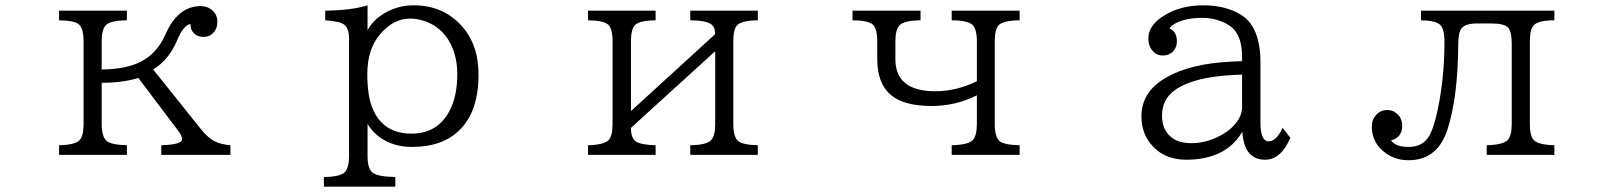

<svg xmlns="http://www.w3.org/2000/svg" viewBox="-20 -580 6040 719"><path d="M455.1 -540V-503.9Q393.1 -503.4 376 -485.4Q360.8 -469.2 360.8 -424.8V-319.8Q453.6 -320.8 508.3 -349.6Q568.8 -380.9 599.1 -450.2Q645.5 -557.1 731.4 -557.1Q751.5 -557.1 766.1 -547.9Q793.9 -531.2 793.9 -498.5Q793.9 -464.8 767.6 -448.2Q757.3 -441.9 743.2 -441.9Q710.4 -441.9 697.8 -467.3Q693.4 -477.1 692.9 -490.2Q667 -485.8 643.1 -428.7Q612.8 -356.4 553.7 -319.8L731 -98.1Q756.8 -65.4 781.7 -51.8Q805.2 -39.6 842.8 -36.1V0H584V-36.1Q661.6 -38.6 661.6 -58.1Q661.6 -71.3 649.9 -86.9L498 -288.1Q439 -270 360.8 -270V-116.2Q360.8 -68.4 379.4 -52.2Q397 -37.6 455.1 -36.1V0H201.2V-36.1Q260.7 -37.6 276.9 -54.2Q293 -69.8 293 -116.2V-424.8Q293 -471.2 276.9 -487.3Q260.3 -503.4 201.2 -503.9V-540Z M1192.9 119.1V83Q1254.9 82 1271.5 64.5Q1287.1 48.3 1287.1 3.9V-433.1Q1287.1 -474.6 1269 -487.8Q1252 -500.5 1197.8 -503.9V-540Q1297.4 -541.5 1356.4 -560.1V-466.8Q1377.4 -505.4 1418.5 -529.8Q1469.2 -560.1 1528.8 -560.1Q1638.2 -560.1 1707 -484.9Q1772 -414.6 1772 -300.8Q1772 -163.1 1701.2 -93.3Q1637.7 -29.8 1522.5 -29.8Q1453.6 -29.8 1402.8 -65.4Q1375 -85.4 1356.4 -115.7V3.9Q1356.4 50.8 1374.5 65.9Q1393.1 81.5 1460.4 83V119.1ZM1516.1 -510.3Q1454.6 -510.3 1405.8 -454.6Q1355.5 -397.9 1355.5 -303.2Q1355.5 -218.3 1376.5 -170.9Q1416 -79.6 1521 -79.6Q1619.1 -79.6 1664.1 -166Q1692.4 -220.7 1692.4 -302.2Q1692.4 -379.4 1657.2 -433.6Q1622.1 -486.8 1560.5 -503.9Q1538.6 -510.3 1516.1 -510.3Z M2182.1 -540H2435.1V-503.9Q2374 -503.4 2357.4 -485.4Q2342.8 -470.2 2342.8 -424.8V-164.1L2658.2 -452.1Q2657.7 -481.4 2640.1 -491.2Q2617.7 -503.9 2564.9 -503.9V-540H2817.9V-503.9Q2757.3 -503.4 2740.2 -485.4Q2726.1 -470.2 2726.1 -424.8V-116.2Q2726.1 -68.4 2743.7 -52.2Q2760.3 -37.6 2817.9 -36.1V0H2564.9V-36.1Q2625 -37.1 2642.1 -54.2Q2658.2 -69.8 2658.2 -116.2V-388.2L2342.8 -101.1Q2342.8 -63.5 2360.4 -50.8Q2378.9 -37.6 2435.1 -36.1V0H2182.1V-36.1Q2239.7 -37.6 2257.8 -54.2Q2273.9 -68.4 2273.9 -116.2V-424.8Q2273.9 -474.6 2256.3 -488.8Q2237.3 -503.4 2182.1 -503.9Z M3172.4 -540H3427.2V-503.9Q3365.7 -503.4 3348.6 -485.4Q3333 -469.2 3333 -424.8V-358.9Q3333 -238.3 3482.4 -238.3Q3561.5 -238.3 3638.2 -275.9V-424.8Q3638.2 -472.2 3621.1 -487.3Q3602.5 -503.9 3543.9 -503.9V-540H3798.3V-503.9Q3736.3 -503.4 3719.7 -485.4Q3705.1 -470.2 3705.1 -424.8V-116.2Q3705.1 -68.4 3722.7 -52.2Q3739.7 -37.1 3798.3 -36.1V0H3543.9V-36.1Q3606 -37.6 3623 -55.7Q3638.2 -71.8 3638.2 -116.2V-223.1Q3559.1 -183.1 3468.3 -183.1Q3364.3 -183.1 3315.9 -224.6Q3265.1 -267.6 3265.1 -358.9V-424.8Q3265.1 -474.6 3247.6 -488.8Q3228.5 -503.9 3172.4 -503.9Z M4631.3 -351.1V-366.2Q4631.3 -437.5 4600.1 -470.7Q4584 -487.8 4554.7 -499.5Q4520 -513.2 4482.9 -513.2Q4423.3 -513.2 4384.8 -494.1Q4365.2 -484.9 4359.4 -473.1Q4387.2 -462.4 4387.2 -424.8Q4387.2 -406.7 4377.4 -393.1Q4362.3 -372.1 4334 -372.1Q4311.5 -372.1 4296.4 -389.2Q4280.3 -407.7 4280.3 -436.5Q4280.3 -483.9 4335.9 -519.5Q4398.4 -560.1 4485.8 -560.1Q4572.3 -560.1 4630.4 -522.5Q4700.2 -477.1 4700.2 -345.2V-120.1Q4700.2 -50.8 4731.4 -50.8Q4759.3 -50.8 4783.2 -101.1L4812 -64Q4777.3 18.1 4717.3 18.1Q4638.7 18.1 4632.3 -86.9Q4571.3 18.1 4421.4 18.1Q4335.9 18.1 4287.6 -43Q4254.4 -85.4 4254.4 -144Q4254.4 -237.3 4347.7 -290Q4438 -341.8 4589.4 -349.1ZM4631.3 -300.8 4594.2 -298.8Q4466.3 -292 4397.5 -253.9Q4331.5 -217.8 4331.5 -147.9Q4331.5 -102.5 4356 -75.7Q4384.3 -43.9 4440.4 -43.9Q4495.6 -43.9 4546.4 -70.3Q4600.1 -98.1 4621.6 -139.6Q4631.3 -159.2 4631.3 -178.2Z M5301.3 -540H5800.8V-503.9Q5740.7 -503.9 5723.6 -485.4Q5709 -470.2 5709 -424.8V-116.2Q5709 -68.8 5725.1 -54.2Q5742.7 -37.6 5800.8 -36.1V0H5547.4V-36.1Q5608.9 -37.6 5626 -55.7Q5641.1 -71.8 5641.1 -116.2V-418Q5641.1 -463.4 5626 -478Q5611.8 -492.2 5562 -492.2H5511.2Q5469.7 -492.2 5454.6 -475.6Q5441.4 -460.9 5440.9 -418Q5439.9 -219.2 5401.4 -97.7Q5364.3 20 5254.9 20Q5209 20 5173.8 -3.4Q5117.2 -41 5117.2 -106Q5117.2 -126.5 5127.4 -142.1Q5144.5 -168 5175.8 -168Q5189 -168 5200.7 -161.6Q5231 -144.5 5231 -107.9Q5231 -65.9 5189 -54.2Q5206.1 -29.8 5254.9 -29.8Q5303.7 -29.8 5328.1 -64.9Q5348.1 -94.2 5363.8 -168.5Q5389.2 -290 5389.2 -423.3Q5389.2 -474.1 5371.6 -488.3Q5353.5 -503.4 5301.3 -503.9Z"/></svg>

Font: BIZ UDMincho
Style: Regular
Weight: 400
Monospace: yes
Designer: TypeBank Co., Ltd.
Foundry: Morisawa Inc.
Version: Version 1.06